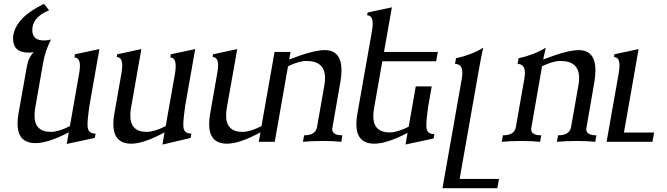

<svg xmlns="http://www.w3.org/2000/svg" viewBox="-20 -746 3510 1010"><path d="M331.1 11.2 341.8 -49.8Q232.9 6.8 167 6.8Q72.3 6.8 72.3 -95.7Q72.3 -119.1 77.1 -147.9L120.6 -392.1Q129.9 -446.3 157.7 -471.2Q143.6 -469.2 130.9 -469.2Q48.8 -469.2 48.8 -542L49.8 -560.5Q66.9 -656.7 211.4 -725.6L238.3 -691.9Q160.6 -660.2 150.9 -603.5L149.9 -587.4Q149.9 -533.2 211.9 -533.2Q228 -533.2 248.5 -538.1Q218.3 -479.5 207.5 -419.4L165.5 -179.7Q161.6 -157.2 161.6 -138.7Q161.6 -52.2 247.6 -52.2Q287.6 -52.2 347.7 -82.5L396 -357.9Q400.4 -381.3 400.4 -398.4Q400.4 -443.4 371.6 -443.8L374 -460.4L502.9 -487.8L449.7 -186Q440.4 -119.6 440.4 -87.9Q440.4 -64.5 450.4 -54Q460.4 -43.5 482.9 -43L478.5 -20.5Z M834.5 14.6 845.7 -49.8Q736.3 9.8 670.4 9.8Q576.2 9.8 576.2 -93.3Q576.2 -117.7 581.5 -147.9L619.1 -361.8Q623 -384.8 623 -401.9Q623 -445.8 593.8 -445.8L596.7 -460.4L723.6 -487.8L669.4 -179.7Q665.5 -157.2 665.5 -138.7Q665.5 -52.2 751.5 -52.2Q791.5 -52.2 851.6 -82.5L900.4 -357.9Q904.3 -381.3 904.3 -397.9Q904.3 -443.4 876 -443.8L878.4 -460.4L1006.8 -487.8L953.6 -186Q944.3 -119.6 944.3 -87.9Q944.3 -64.5 954.3 -54Q964.4 -43.5 986.8 -43L982.9 -20.5Z M1174.3 9.8Q1080.1 9.8 1080.1 -93.3Q1080.1 -117.7 1085.4 -147.9L1123 -361.8Q1127.4 -385.3 1127.4 -402.3Q1127.4 -445.8 1098.1 -445.8L1100.6 -460.4L1228 -487.8L1173.3 -179.7Q1169.4 -157.2 1169.4 -138.7Q1169.4 -52.2 1255.4 -52.2Q1295.4 -52.2 1355.5 -82.5L1424.3 -472.7H1508.3L1501.5 -433.1Q1627.4 -482.4 1687.5 -482.4Q1776.4 -482.4 1776.4 -376Q1776.4 -347.2 1770 -311.5Q1728.5 -76.7 1727.5 -67.9Q1727.5 -34.2 1781.2 -34.2L1775.4 0Q1735.4 -4.4 1676.3 -4.4Q1617.2 -4.4 1573.7 0L1579.6 -34.2Q1639.6 -34.2 1647.5 -76.7L1686.5 -298.3Q1689.9 -318.8 1689.9 -335.9Q1689.9 -425.3 1591.8 -425.3Q1552.7 -425.3 1495.1 -397.5L1425.3 0H1341.3L1350.1 -49.8Q1240.2 9.8 1174.3 9.8Z M2113.3 14.2 2124 -46.9Q2015.1 9.8 1949.2 9.8Q1854.5 9.8 1854.5 -92.8Q1854.5 -116.2 1859.4 -145L1936.5 -581.5Q1940.4 -604.5 1940.4 -621.6Q1940.4 -665.5 1911.1 -665.5L1914.1 -680.2L2041.5 -707.5L2000 -472.7H2283.2L2274.4 -423.8H1991.2L1947.8 -176.8Q1943.8 -154.3 1943.8 -135.7Q1943.8 -49.3 2029.8 -49.3Q2069.8 -49.3 2129.9 -79.6L2167 -291.5H2251L2231.9 -183.1Q2222.7 -116.7 2222.7 -85Q2222.7 -61.5 2232.7 -51Q2242.7 -40.5 2265.1 -40L2260.7 -17.6Z M2596.2 244.1H2307.6L2409.7 -334.5Q2412.1 -350.1 2412.1 -362.3Q2412.1 -409.7 2373.5 -409.7L2378.9 -439.5Q2462.4 -458 2522 -495.1Q2511.2 -448.7 2502.4 -397.5L2397.9 195.3H2605Z M3111.3 0Q3071.8 -4.4 3012.7 -4.4Q2953.6 -4.4 2909.7 0L2915.5 -34.2Q2975.6 -34.2 2983.9 -76.7L3022.9 -298.3Q3026.4 -318.8 3026.4 -335.9Q3026.4 -425.3 2928.2 -425.3Q2889.2 -425.3 2831.5 -397.5Q2774.9 -76.7 2773.9 -67.4Q2773.9 -34.2 2827.1 -34.2L2821.3 0Q2781.7 -4.4 2722.7 -4.4Q2663.6 -4.4 2619.6 0L2625.5 -34.2Q2685.5 -34.2 2693.4 -76.7L2738.8 -334.5Q2741.2 -350.1 2741.2 -362.3Q2741.2 -409.7 2702.6 -409.7L2708 -439.5Q2791 -458 2851.1 -495.1Q2840.3 -448.7 2837.4 -433.1Q2964.4 -482.4 3023.4 -482.4Q3112.3 -482.4 3112.3 -376Q3112.3 -347.2 3106 -311.5Q3064.9 -76.7 3064 -67.4Q3064 -34.2 3117.2 -34.2Z M3412.1 0H3170.9L3234.9 -361.8Q3238.8 -384.8 3238.8 -401.9Q3238.8 -445.8 3209.5 -445.8L3211.9 -460.4L3339.4 -487.8L3262.2 -48.8H3420.9Z"/></svg>

Font: Kelvinch
Style: Italic
Weight: 400
Italic angle: -10°
Designer: Paul James Miller
Foundry: High-Logic / Made with FontCreator
Version: Version 3.40;July 22, 2017;FontCreator 11.0.0.2388 64-bit